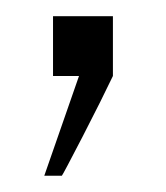

<svg xmlns="http://www.w3.org/2000/svg" viewBox="-20 -93 203 235"><path d="M34.2 122.1 76.7 0H44.9V-73.2H118.2V0Q105 27.8 81.1 74.2Q57.1 120.6 55.7 122.1Z"/></svg>

Font: News Cycle
Style: Regular
Weight: 500
Version: Version 0.5.2